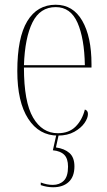

<svg xmlns="http://www.w3.org/2000/svg" viewBox="-20 -562 452 810"><path d="M224 10Q145 10 99 -61Q53 -132 53 -262Q53 -403 95 -472.5Q137 -542 215 -542Q288 -542 327 -474.5Q366 -407 366 -291V-277H81Q81 -132 119.5 -66Q158 0 224 0Q271 0 299 -28Q327 -56 338 -100Q351 -96 351 -81Q351 -64 336.5 -43Q322 -22 293.5 -6Q265 10 224 10ZM338 -287Q336 -400 307 -466Q278 -532 215 -532Q149 -532 117 -467.5Q85 -403 81 -287ZM204 228Q178 228 152 219V208Q166 213 178 215.5Q190 218 203 218Q231 218 249 200.5Q267 183 267 141Q267 107 251 91Q235 75 203 72L218 5H228L216 60Q252 65 273 83.5Q294 102 294 140Q294 183 270 205.5Q246 228 204 228Z"/></svg>

Font: Noto Serif Display Condensed Thin
Style: Regular
Weight: 100
Width: 3
Designer: Monotype Design Team
Foundry: Monotype Imaging Inc.
Version: Version 2.009